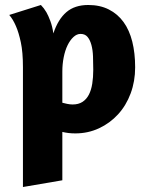

<svg xmlns="http://www.w3.org/2000/svg" viewBox="-20 -529 589 770"><path d="M72 221V-260Q72 -320 63.5 -359.5Q55 -399 44 -424Q32 -452 17 -469L144 -509Q156 -497 166 -480Q174 -466 182 -444.5Q190 -423 194 -395Q213 -452 246.5 -480.5Q280 -509 334 -509Q381 -509 416.5 -491Q452 -473 475.5 -440.5Q499 -408 510.5 -362Q522 -316 522 -259Q522 -203 504 -154.5Q486 -106 453.5 -70.5Q421 -35 377 -14.5Q333 6 282 6Q254 6 230 0V194ZM230 -242V-117Q237 -115 249 -112.5Q261 -110 271 -110Q295 -110 311 -120.5Q327 -131 336.5 -149.5Q346 -168 350 -193.5Q354 -219 354 -249Q354 -277 353 -303Q352 -329 346.5 -349Q341 -369 331 -381Q321 -393 303 -393Q288 -393 274.5 -380.5Q261 -368 251 -347.5Q241 -327 235.5 -299.5Q230 -272 230 -242Z"/></svg>

Font: Amaranth
Style: Bold
Weight: 700
Designer: Gesine Todt
Foundry: Gesine Todt
Version: Version 1.001